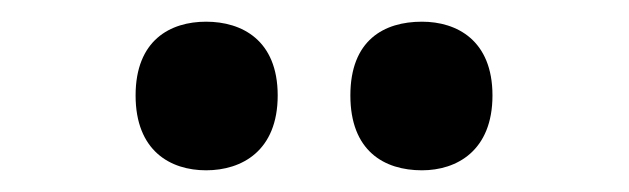

<svg xmlns="http://www.w3.org/2000/svg" viewBox="-20 -777 580 177"><path d="M369 -620C401 -620 434 -638 434 -689C434 -740 401 -757 369 -757C334 -757 303 -740 303 -689C303 -638 334 -620 369 -620ZM170 -620C203 -620 236 -638 236 -689C236 -740 203 -757 170 -757C137 -757 105 -740 105 -689C105 -638 137 -620 170 -620Z"/></svg>

Font: Noto Serif Lao SemiCondensed ExtraBold
Style: Regular
Weight: 800
Width: 4
Designer: Monotype Design Team
Foundry: Monotype Imaging Inc.
Version: Version 2.003